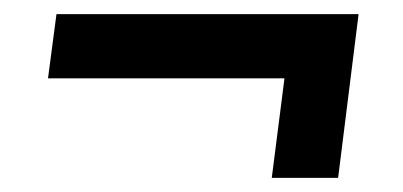

<svg xmlns="http://www.w3.org/2000/svg" viewBox="-20 -340 571 272"><path d="M459 -88H365L383 -229H48L60 -320H488Z"/></svg>

Font: Kulim Park SemiBold
Style: Italic
Weight: 600
Italic angle: -8°
Designer: Noponies / Dale Sattler
Foundry: Noponies
Version: Version 1.000; ttfautohint (v1.8.3)